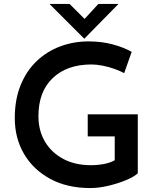

<svg xmlns="http://www.w3.org/2000/svg" viewBox="-20 -946 796 974"><path d="M679 -67Q660 -49 619 -32Q578 -15 529.5 -3.5Q481 8 438 8Q321 8 235 -38.5Q149 -85 102 -165Q55 -245 55 -347Q55 -442 85 -515Q115 -588 167 -637Q219 -686 286.5 -711Q354 -736 429 -736Q495 -736 551 -721Q607 -706 648 -683L610 -575Q590 -586 560.5 -596.5Q531 -607 500 -613Q469 -619 444 -619Q320 -619 247.5 -550Q175 -481 175 -357Q175 -282 209 -226Q243 -170 302.5 -139Q362 -108 441 -108Q475 -108 507 -114Q539 -120 562 -133V-254H425V-366H679ZM333 -926 409 -850 479 -926H581L408 -750H407L231 -926Z"/></svg>

Font: Synthetic SemiBold
Style: Regular
Weight: 600
Designer: Santiago Orozco
Foundry: Typemade
Version: Version 2.000; ttfautohint (v1.8.4.7-5d5b)